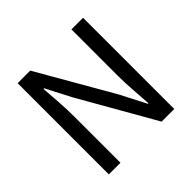

<svg xmlns="http://www.w3.org/2000/svg" viewBox="-166 -816 976 976"><g transform="rotate(-45 322.0 -328.0)"><path d="M86.4 0V-655.8H176.8L410.2 -250L480.5 -113.3H484.4Q481.4 -163.1 477.3 -217.8Q473.1 -272.5 473.1 -324.2V-655.8H556.6V0H465.8L233.4 -406.7L163.1 -542.5H158.7Q162.1 -492.7 166 -440.2Q169.9 -387.7 169.9 -335.4V0Z"/></g></svg>

Font: Varta Medium
Style: Regular
Weight: 500
Designer: Joana Correia, Viktoriya Grabowska, Eben Sorkin
Foundry: Sorkin Type Co.
Version: Version 1.004